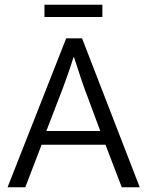

<svg xmlns="http://www.w3.org/2000/svg" viewBox="-20 -792 623 812"><path d="M413 -772V-720H168V-772ZM176 -238H404L354 -373Q340 -408 325 -452.5Q310 -497 293 -550H291Q283 -524 275 -501Q267 -478 259.5 -457Q252 -436 244.5 -415.5Q237 -395 228 -373ZM260 -630H327L571 0H495L426 -180H156L87 0H12Z"/></svg>

Font: Mukta Malar Light
Style: Regular
Weight: 300
Designer: Aadarsh Rajan, Girish Dalvi, Yashodeep Gholap
Foundry: Ek Type
Version: Version 2.538;PS 1.000;hotconv 16.6.51;makeotf.lib2.5.65220;